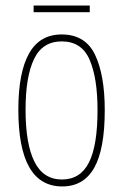

<svg xmlns="http://www.w3.org/2000/svg" viewBox="-20 -661 443 691"><path d="M357 -264Q357 -124 319 -57Q281 10 204 10Q46 10 46 -266Q46 -400 84.5 -468.5Q123 -537 202 -537Q287 -537 322 -464Q357 -391 357 -264ZM72 -266Q72 -143 104 -79Q136 -15 203 -15Q269 -15 300 -76Q331 -137 331 -265Q331 -380 302.5 -446Q274 -512 202 -512Q133 -512 102.5 -448.5Q72 -385 72 -266ZM303 -641V-617H101V-641Z"/></svg>

Font: Noto Sans Gujarati ExtraCondensed Thin
Style: Regular
Weight: 100
Width: 2
Designer: Jelle Bosma - Monotype Design Team, Universal Thirst
Foundry: Monotype Imaging Inc.
Version: Version 2.106; ttfautohint (v1.8.4.7-5d5b)